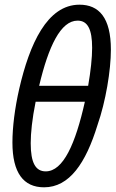

<svg xmlns="http://www.w3.org/2000/svg" viewBox="-20 -789 493 819"><path d="M33 -181C33 -52 80 10 168 10C276 10 346 -93 396 -256C431 -356 453 -489 453 -577C453 -714 402 -769 319 -769C181 -769 106 -601 62 -410C43 -327 33 -246 33 -181ZM147 -423C187 -592 239 -701 311 -701C354 -701 373 -664 373 -585C373 -543 367 -486 356 -423ZM111 -178C111 -221 117 -281 132 -355H342C302 -176 250 -58 175 -58C132 -58 111 -94 111 -178Z"/></svg>

Font: Noto Sans Condensed
Style: Italic
Weight: 400
Width: 3
Italic angle: -12°
Designer: Monotype Design Team
Foundry: Monotype Imaging Inc.
Version: Version 2.013